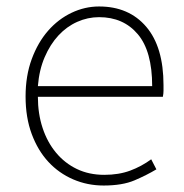

<svg xmlns="http://www.w3.org/2000/svg" viewBox="-20 -560 567 593"><path d="M300 13Q250 13 206 -6Q162 -25 129.5 -60Q97 -95 78 -146Q59 -197 59 -262Q59 -326 78 -377.5Q97 -429 128.5 -465Q160 -501 201 -520.5Q242 -540 286 -540Q378 -540 431.5 -477.5Q485 -415 485 -297Q485 -289 485 -280Q485 -271 483 -261H97Q97 -209 111.5 -165Q126 -121 153 -88.5Q180 -56 217.5 -38Q255 -20 302 -20Q347 -20 382 -33Q417 -46 447 -68L463 -37Q433 -19 395.5 -3Q358 13 300 13ZM450 -294Q450 -402 405.5 -454.5Q361 -507 286 -507Q251 -507 218.5 -492.5Q186 -478 160.5 -450.5Q135 -423 118 -383.5Q101 -344 97 -294Z"/></svg>

Font: SpoqaHanSansJP-Thin
Style: Regular
Weight: 250
Designer: [Source Han Sans]
Ryoko NISHIZUKA  (kana & ideographs); Paul D. Hunt (Latin, Greek & Cyrillic); Wenlong ZHANG  (bopomofo
Foundry: Spoqa (http://bi.spoqa.com)
Version: Version 1.002.20150607